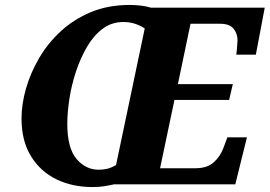

<svg xmlns="http://www.w3.org/2000/svg" viewBox="-20 -745 1090 776"><path d="M354 11Q272 11 207.5 -20.5Q143 -52 105 -114Q67 -176 67 -266Q67 -324 85 -387Q103 -450 138 -510Q173 -570 225.5 -618.5Q278 -667 347.5 -696Q417 -725 504 -725Q525 -725 548 -722.5Q571 -720 590 -714H1050L1014 -524H935Q936 -528 937 -541Q938 -554 939 -566.5Q940 -579 940 -582Q940 -609 924 -629Q908 -649 869 -649H750L699 -405H921L906 -341H685L627 -65H770Q818 -65 844.5 -89.5Q871 -114 883 -147L899 -190H978L931 0H441Q419 5 399 8Q379 11 354 11ZM379 -59Q397 -59 413.5 -63Q430 -67 449 -78L565 -630Q547 -642 525.5 -649Q504 -656 478 -656Q431 -656 394.5 -628.5Q358 -601 331.5 -555.5Q305 -510 287 -455.5Q269 -401 260.5 -345.5Q252 -290 252 -244Q252 -147 289 -103Q326 -59 379 -59Z"/></svg>

Font: Noto Serif ExtraBold
Style: Italic
Weight: 800
Italic angle: -12°
Designer: Monotype Design Team
Foundry: Monotype Imaging Inc.
Version: Version 2.013